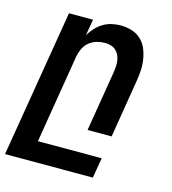

<svg xmlns="http://www.w3.org/2000/svg" viewBox="-121 -619 831 925"><g transform="rotate(15 294.5 -156.5)"><path d="M-11 215 111 -520H231L217 -439Q229 -459 245 -476.5Q261 -494 281 -506Q301 -518 323.5 -523Q346 -528 367 -528Q396 -528 422.5 -520Q449 -512 468.5 -494Q488 -476 498.5 -451.5Q509 -427 513.5 -399.5Q518 -372 516.5 -344Q515 -316 510 -287L463 0H343L393 -303Q395 -318 396 -333Q397 -348 394.5 -362Q392 -376 386 -388.5Q380 -401 369.5 -410Q359 -419 345 -423Q331 -427 316 -427Q296 -427 276 -421.5Q256 -416 239 -402.5Q222 -389 212.5 -369.5Q203 -350 199 -330L126 114H444L427 215Z"/></g></svg>

Font: Iosevka Extended
Style: Bold Italic
Weight: 700
Width: 7
Italic angle: -9°
Monospace: yes
Designer: Belleve Invis
Foundry: Belleve Invis
Version: Version 32.5.0; ttfautohint (v1.8.4)